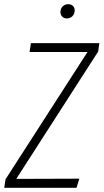

<svg xmlns="http://www.w3.org/2000/svg" viewBox="-29 -888 490 908"><path d="M287.1 -800.8Q273.9 -800.8 265.4 -809.3Q256.8 -817.9 256.8 -831.1Q256.8 -847.2 267.3 -857.7Q277.8 -868.2 293.9 -868.2Q307.6 -868.2 315.9 -859.9Q324.2 -851.6 324.2 -838.9Q324.2 -822.3 313.5 -811.5Q302.7 -800.8 287.1 -800.8ZM-8.8 0 -2.9 -40 384.8 -642.1H110.8L117.2 -684.1H440.9L435.1 -644L47.9 -42L346.2 -43L333 0Z"/></svg>

Font: Fira Sans Compressed ExtraLight
Style: Italic
Weight: 250
Width: 3
Italic angle: -8°
Designer: Carrois Corporate & Edenspiekermann AG
Foundry: Carrois Corporate GbR & Edenspiekermann AG
Version: Version 4.203;PS 004.203;hotconv 1.0.88;makeotf.lib2.5.64775